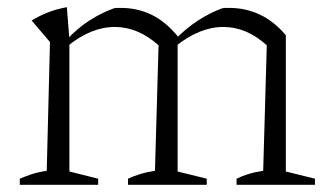

<svg xmlns="http://www.w3.org/2000/svg" viewBox="-20 -514 920 534"><path d="M35 0V-17Q49 -23 66.5 -29Q84 -35 110 -39L119 -397L68 -457Q114 -485 166 -494L173 -404V-37L253 -17V0ZM336 0V-17Q351 -24 368.5 -29.5Q386 -35 411 -39L421 -388L476 -411L474 -401V-37L555 -17V0ZM421 -388Q364 -439 299 -439Q233 -439 167 -385L166 -404Q195 -435 228 -456.5Q261 -478 297 -491Q302 -492 307 -492Q312 -492 316 -492Q363 -492 402.5 -472.5Q442 -453 476 -411ZM638 0V-17Q652 -24 669.5 -29.5Q687 -35 712 -39L722 -388L775 -416V-37L856 -17V0ZM722 -388Q666 -439 601 -439Q535 -439 468 -385L467 -404Q497 -435 530 -456.5Q563 -478 598 -491Q604 -492 609 -492Q614 -492 618 -492Q663 -492 702.5 -473.5Q742 -455 775 -416Z"/></svg>

Font: Piazzolla Thin ExtraLight
Style: Regular
Weight: 250
Version: Version 2.005